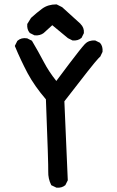

<svg xmlns="http://www.w3.org/2000/svg" viewBox="-20 -864 540 884"><path d="M238.8 -0.5 218.3 -10.3 216.3 -11.2 215.3 -13.2Q201.2 -41.5 202.1 -74.2Q203.1 -105.5 191.4 -406.7Q139.2 -467.3 106.9 -527.3Q90.8 -558.1 76.4 -588.6Q62 -619.1 49.3 -649.9L48.3 -652.3L49.3 -654.8L59.1 -674.3L59.6 -675.3L60.5 -676.3Q78.1 -691.9 104.5 -687.5H105.5L106 -687L125.5 -677.2L127.4 -676.3L127.9 -674.8Q155.8 -627.9 181.2 -579.6Q204.6 -534.7 239.3 -491.2Q272.9 -536.6 298.6 -570.3Q324.2 -604 342.3 -627Q360.4 -649.9 371.6 -662.1H372.1Q380.4 -670.9 392.1 -674.8Q403.8 -678.7 417.5 -677.7H418.5L419.4 -677.2L439 -667.5L440.4 -667L440.9 -666Q447.8 -658.2 450.4 -648.2Q453.1 -638.2 452.1 -626.5V-625.5L451.7 -624.5L441.9 -604L441.4 -603L440.4 -602.5L432.6 -594.7Q411.6 -573.2 276.4 -397.5L292 -35.6V-33.7L291.5 -32.7L281.7 -13.2L281.2 -11.7L280.3 -11.2Q264.6 2 240.7 0H239.7ZM313 -678.2 293.5 -688 292.5 -688.5 292 -689 220.7 -748 181.6 -712.4 181.2 -711.9Q164.1 -699.2 140.1 -701.2H139.2L138.2 -701.7L118.7 -711.4L117.2 -711.9L116.7 -712.9Q109.9 -720.7 107.2 -730.7Q104.5 -740.7 105.5 -752.4V-753.9L106.4 -754.9L122.1 -780.3L122.6 -781.2L123 -781.7Q148.4 -805.2 174.3 -824.2Q201.2 -843.8 239.3 -843.8H240.7L241.7 -843.3L265.1 -831.5L266.1 -831.1L266.6 -830.6L350.6 -754.4V-753.9Q368.2 -736.8 366.2 -712.4V-711.4L365.7 -710.4L356 -690.9L355.5 -689.5L354.5 -689Q338.9 -675.8 314.9 -677.7H314Z"/></svg>

Font: NaikaiFont
Style: SemiBold
Weight: 600
Version: Version 1.89